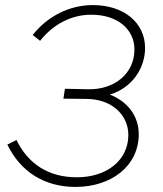

<svg xmlns="http://www.w3.org/2000/svg" viewBox="-20 -728 644 757"><path d="M278 9C417 9 527 -72 527 -199C527 -269 485 -327 413 -355C502 -382 552 -460 552 -539C552 -637 470 -708 346 -708C254 -708 167 -664 109 -590L138 -567C190 -633 262 -670 340 -670C443 -670 510 -613 510 -533C510 -437 431 -375 330 -376L236 -378L230 -339L322 -338C421 -337 486 -275 486 -196C486 -96 401 -29 283 -29C173 -29 92 -80 45 -176L9 -158C61 -50 156 9 278 9Z"/></svg>

Font: Fixel Display 20240404 ExLight
Style: Italic
Weight: 200
Italic angle: -10°
Designer: AlfaBravo + MacPaw
Foundry: Kyrylo Tkachov, Marchela Mozhyna, Serhii Makarenko, Maria Weinstein, Zakhar Kryvoshyya
Version: Version 1.211;Glyphs 3.2 (3225)